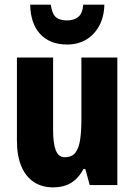

<svg xmlns="http://www.w3.org/2000/svg" viewBox="-20 -798 580 828"><path d="M486 -550V0H367L348 -69H340Q326 -43 307 -25Q288 -7 263.5 1.5Q239 10 209 10Q161 10 126 -13Q91 -36 72 -81Q53 -126 53 -191V-550H209V-237Q209 -180 220.5 -150Q232 -120 259 -120Q290 -120 305 -139.5Q320 -159 325.5 -195Q331 -231 331 -282V-550ZM430 -778Q429 -726 408 -687Q387 -648 351.5 -627Q316 -606 269 -606Q196 -606 154 -650.5Q112 -695 110 -778H199Q203 -752 210.5 -737.5Q218 -723 233 -716.5Q248 -710 269 -710Q299 -710 317.5 -725Q336 -740 339 -778Z"/></svg>

Font: Noto Sans Display Condensed ExtraBold
Style: Regular
Weight: 800
Width: 3
Designer: Monotype Design Team
Foundry: Monotype Imaging Inc.
Version: Version 2.003